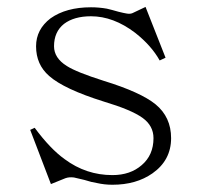

<svg xmlns="http://www.w3.org/2000/svg" viewBox="-20 -503 560 543"><path d="M78.1 -141.6 65.4 -135.7 124 17.6 165 1Q175.8 -2.9 189.5 -1Q198.2 1 218.8 5.9Q240.2 12.7 253.9 14.6Q275.4 19.5 297.9 19.5Q365.2 19.5 411.1 -12.7Q463.9 -49.8 463.9 -112.3Q463.9 -171.9 419.9 -208Q377.9 -242.2 273.4 -274.4Q196.3 -298.8 168.9 -316.4Q132.8 -338.9 132.8 -372.1Q132.8 -413.1 161.1 -435.5Q189.5 -457 237.3 -457Q300.8 -457 362.3 -410.2Q408.2 -374 431.6 -332L448.2 -339.8L391.6 -483.4L354.5 -465.8Q347.7 -462.9 337.9 -464.8Q331.1 -465.8 315.4 -469.7Q294.9 -475.6 282.2 -478.5Q259.8 -482.4 237.3 -482.4Q167 -482.4 123 -451.2Q82 -419.9 82 -372.1Q82 -320.3 119.1 -288.1Q161.1 -251 273.4 -215.8Q351.6 -192.4 382.8 -169.9Q414.1 -147.5 414.1 -112.3Q414.1 -64.5 380.9 -36.1Q348.6 -7.8 297.9 -7.8Q223.6 -7.8 163.1 -52.7Q122.1 -82 78.1 -141.6Z"/></svg>

Font: Batang
Style: Regular
Weight: 400
Version: Version 2.21